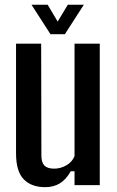

<svg xmlns="http://www.w3.org/2000/svg" viewBox="-20 -785 496 814"><path d="M171.5 8.5Q113 8.5 80.5 -25Q48 -58.5 48 -134.5V-600H154.5L155.5 -125.5Q155.5 -96.5 168.2 -83.2Q181 -70 209.5 -70Q237 -70 261.5 -84.2Q286 -98.5 296 -123V-600H403V0H296V-59H280Q260 -23.5 233.5 -7.5Q207 8.5 171.5 8.5ZM194 -640 113.5 -765H182L224.5 -693.5L267.5 -765H335.5L255 -640Z"/></svg>

Font: Big Shoulders Medium
Style: Regular
Weight: 500
Designer: Patric King
Foundry: XO Type Co
Version: Version 2.002